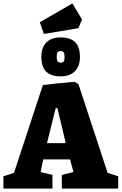

<svg xmlns="http://www.w3.org/2000/svg" viewBox="-26 -1104 712 1124"><path d="M-6 -72 56 -92 225 -606Q253 -610 318 -616.5Q383 -623 409 -625Q412 -625 433 -612L604 -92L666 -72V0H336V-80L404 -97L384 -171H227L212 -97L281 -80V0H-6ZM359 -266 310 -471H300L249 -266ZM216 -772Q216 -826 245.5 -855.5Q275 -885 329 -885Q385 -885 413.5 -857.5Q442 -830 442 -770Q442 -717 412.5 -687Q383 -657 329 -657Q273 -657 244.5 -684.5Q216 -712 216 -772ZM348 -743Q352 -754 352 -772Q352 -790 346.5 -797.5Q341 -805 329 -805Q319 -805 310 -799Q306 -788 306 -770Q306 -752 311.5 -744.5Q317 -737 329 -737Q339 -737 348 -743ZM207 -974 398 -1084 454 -990 433 -939 231 -905Z"/></svg>

Font: Grenze Black
Style: Regular
Weight: 900
Designer: Renata Polastri
Foundry: Omnibus-Type
Version: Version 1.002; ttfautohint (v1.8)